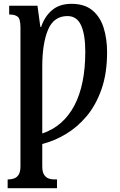

<svg xmlns="http://www.w3.org/2000/svg" viewBox="-20 -744 625 1004"><path d="M20 240V194H27Q40 194 54 189Q68 184 77.5 169.5Q87 155 87 125V-601Q87 -646 72 -657Q57 -668 32 -668H28V-714H176L191 -603H195Q214 -659 253 -691.5Q292 -724 354 -724Q422 -724 463 -690Q504 -656 522 -598.5Q540 -541 540 -471Q540 -361 511 -278Q482 -195 433.5 -137Q385 -79 324.5 -43Q264 -7 201 9V125Q201 155 210.5 169.5Q220 184 233.5 189Q247 194 260 194H278V240ZM201 -46Q311 -83 368.5 -191.5Q426 -300 426 -474Q426 -563 404 -611.5Q382 -660 333 -660Q261 -660 231 -588Q201 -516 201 -395Z"/></svg>

Font: Noto Serif ExtraCondensed SemiBold
Style: Regular
Weight: 600
Width: 2
Designer: Monotype Design Team
Foundry: Monotype Imaging Inc.
Version: Version 2.015; ttfautohint (v1.8.4.7-5d5b)